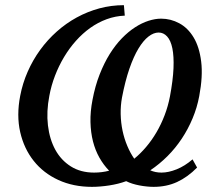

<svg xmlns="http://www.w3.org/2000/svg" viewBox="-20 -707 801 743"><path d="M637.7 -334Q649.4 -396.5 651.4 -442.9Q653.3 -489.3 647 -520Q640.6 -550.8 626.7 -565.9Q612.8 -581.1 593.8 -581.1Q574.7 -581.1 554.7 -565.7Q534.7 -550.3 515.9 -519.3Q497.1 -488.3 480.7 -440.9Q464.4 -393.6 452.1 -329.6Q446.3 -297.9 447 -264.9Q447.8 -231.9 454.3 -200.9Q460.9 -169.9 472.7 -142.1Q484.4 -114.3 499.5 -92.8Q523.4 -112.3 545.4 -138.2Q567.4 -164.1 585.4 -194.8Q603.5 -225.6 616.9 -260.7Q630.4 -295.9 637.7 -334ZM344.2 -39.1Q374.5 -39.1 402.3 -46.4Q380.9 -68.4 364.7 -96.9Q348.6 -125.5 339.8 -159.9Q331.1 -194.3 330.1 -234.6Q329.1 -274.9 337.9 -320.3Q348.1 -374.5 365.5 -418.7Q382.8 -462.9 404.5 -497.8Q426.3 -532.7 451.4 -558.6Q476.6 -584.5 502.7 -601.3Q528.8 -618.2 554.7 -626.5Q580.6 -634.8 603.5 -634.8Q640.6 -634.8 673.8 -616.9Q707 -599.1 729.2 -562.3Q751.5 -525.4 758.5 -469Q765.6 -412.6 751 -335Q742.7 -290.5 725.3 -249Q708 -207.5 683.6 -170.7Q659.2 -133.8 628.2 -102.8Q597.2 -71.8 561.5 -47.9Q581.1 -39.1 605 -39.1Q631.8 -39.1 663.6 -51.8Q695.3 -64.5 725.1 -90.3L742.7 -58.6Q706.1 -21.5 665.3 -2.7Q624.5 16.1 574.2 16.1Q561.5 16.1 547.4 14.6Q533.2 13.2 519.3 10.5Q505.4 7.8 492.2 3.7Q479 -0.5 468.3 -5.9Q453.6 -0.5 437 3.7Q420.4 7.8 403.3 10.5Q386.2 13.2 369.1 14.6Q352.1 16.1 335.9 16.1Q263.7 16.1 205.8 -10.5Q147.9 -37.1 110.4 -84.5Q72.8 -131.8 58.1 -196Q43.5 -260.3 58.1 -335.9Q67.4 -384.8 87.2 -429.7Q106.9 -474.6 135.3 -513.7Q163.6 -552.7 199.5 -584.7Q235.4 -616.7 276.9 -639.4Q318.4 -662.1 364.5 -674.6Q410.6 -687 459.5 -687L462.9 -646.5Q426.3 -645 392.6 -632.6Q358.9 -620.1 329.1 -598.9Q299.3 -577.6 273.7 -548.8Q248 -520 227.8 -486.1Q207.5 -452.1 192.9 -414.1Q178.2 -376 170.9 -335.9Q159.2 -275.9 165.5 -221.9Q171.9 -168 194.1 -127.4Q216.3 -86.9 254.2 -63Q292 -39.1 344.2 -39.1Z"/></svg>

Font: Charis SIL
Style: Italic
Weight: 400
Italic angle: -11°
Foundry: SIL International
Version: Version 4.112